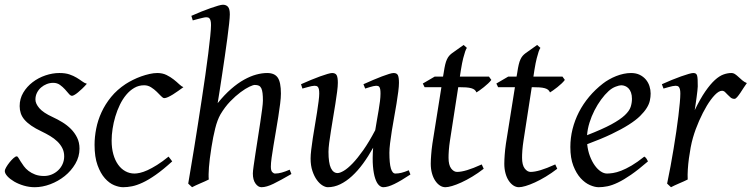

<svg xmlns="http://www.w3.org/2000/svg" viewBox="-22 -762 3140 802"><path d="M340.8 -412.1Q331.1 -400.9 321.5 -391.8Q312 -382.8 303.7 -376Q295.4 -369.1 288.8 -365.5Q282.2 -361.8 278.8 -361.8Q272.5 -361.8 265.4 -370.4Q258.3 -378.9 249.3 -388.9Q240.2 -398.9 228.3 -407.5Q216.3 -416 200.2 -416Q186.5 -416 173.3 -410.9Q160.2 -405.8 149.7 -396.7Q139.2 -387.7 132.6 -374.8Q126 -361.8 126 -346.2Q126 -329.1 142.3 -310.1Q158.7 -291 198.2 -272.9Q218.3 -263.7 238.3 -251.5Q258.3 -239.3 274.2 -223.4Q290 -207.5 300 -187.3Q310.1 -167 310.1 -141.1Q310.1 -107.4 292.7 -77.9Q275.4 -48.3 248.3 -26.6Q221.2 -4.9 188 7.6Q154.8 20 123 20Q100.1 20 77.6 13.4Q55.2 6.8 37.6 -3.4Q20 -13.7 9 -25.6Q-2 -37.6 -2 -47.9Q-2 -53.2 3.9 -63.5Q9.8 -73.7 17.8 -83.7Q25.9 -93.8 34.2 -101.3Q42.5 -108.9 47.9 -108.9Q51.3 -108.9 54.9 -102.8Q58.6 -96.7 64.2 -87.6Q69.8 -78.6 77.6 -67.9Q85.4 -57.1 97.2 -48.1Q108.9 -39.1 124.8 -33Q140.6 -26.9 162.1 -26.9Q179.2 -26.9 194.6 -33.4Q210 -40 221.4 -51Q232.9 -62 239.5 -76.9Q246.1 -91.8 246.1 -108.9Q246.1 -127.9 238.3 -143.3Q230.5 -158.7 217.5 -171.1Q204.6 -183.6 187.5 -193.8Q170.4 -204.1 151.9 -212.9Q126 -225.1 108.4 -237.3Q90.8 -249.5 80.1 -262.2Q69.3 -274.9 64.7 -289.1Q60.1 -303.2 60.1 -318.8Q60.1 -349.6 75.2 -375Q90.3 -400.4 114.3 -418.7Q138.2 -437 167.7 -447Q197.3 -457 226.1 -457Q251 -457 268.1 -451.2Q285.2 -445.3 298.1 -437.5Q311 -429.7 320.8 -422.4Q330.6 -415 340.8 -412.1Z M744.1 -397.9Q733.9 -390.6 722.4 -382.3Q710.9 -374 700.2 -367.4Q689.5 -360.8 679.9 -356.4Q670.4 -352.1 664.1 -352.1Q658.7 -352.1 650.9 -360.4Q643.1 -368.7 632.6 -378.9Q622.1 -389.2 608.9 -397.5Q595.7 -405.8 580.1 -405.8Q557.6 -405.8 539.1 -395Q520.5 -384.3 505.4 -366.2Q490.2 -348.1 478.8 -324.5Q467.3 -300.8 459.7 -275.1Q452.1 -249.5 448.2 -223.6Q444.3 -197.8 444.3 -174.8Q444.3 -143.1 451.4 -117.7Q458.5 -92.3 471.2 -74.5Q483.9 -56.6 501.5 -46.9Q519 -37.1 540 -37.1Q548.8 -37.1 562.5 -40Q576.2 -43 594 -51Q611.8 -59.1 633.8 -72.8Q655.8 -86.4 682.1 -107.9Q686 -102.5 690.4 -97.2Q694.8 -91.8 697.3 -87.9Q659.2 -53.2 628.9 -32Q598.6 -10.7 574 0.7Q549.3 12.2 529.5 16.1Q509.8 20 492.2 20Q475.6 20 455.1 11.7Q434.6 3.4 416.3 -17.1Q397.9 -37.6 385.5 -71.8Q373 -106 373 -157.2Q373 -189.9 379.9 -224.9Q386.7 -259.8 402.1 -293.2Q417.5 -326.7 442.1 -356.9Q466.8 -387.2 502.9 -411.1Q516.6 -419.9 533.2 -428.2Q549.8 -436.5 567.6 -442.9Q585.4 -449.2 602.8 -453.1Q620.1 -457 635.3 -457Q656.7 -457 673.6 -448.7Q690.4 -440.4 703.6 -429.9Q716.8 -419.4 726.8 -409.9Q736.8 -400.4 744.1 -397.9Z M1195.3 -35.2Q1149.9 -8.8 1120.4 5.6Q1090.8 20 1070.3 20Q1056.2 20 1045.2 4.6Q1034.2 -10.7 1034.2 -37.1Q1034.2 -45.9 1037.4 -68.6Q1040.5 -91.3 1045.2 -121.6Q1049.8 -151.9 1055.2 -186Q1060.5 -220.2 1065.2 -251Q1069.8 -281.7 1073 -306.2Q1076.2 -330.6 1076.2 -341.8Q1076.2 -360.4 1074.7 -372.8Q1073.2 -385.3 1069.6 -393.1Q1065.9 -400.9 1059.3 -404.1Q1052.7 -407.2 1042 -407.2Q1035.6 -407.2 1019.5 -399.7Q1003.4 -392.1 982.7 -376.7Q961.9 -361.3 939.7 -338.4Q917.5 -315.4 898.9 -284.2Q885.7 -260.7 877 -225.8Q868.2 -190.9 861.3 -147Q856.9 -120.1 854.5 -99.6Q852.1 -79.1 850.8 -63.2Q849.6 -47.4 849.4 -34.9Q849.1 -22.5 850.1 -12.2Q843.8 -8.8 834.2 -4.6Q824.7 -0.5 814.7 3.9Q804.7 8.3 795.4 12.5Q786.1 16.6 780.3 20L764.2 4.9Q768.6 -21.5 775.1 -60.3Q781.7 -99.1 789.3 -145.8Q796.9 -192.4 804.9 -244.1Q813 -295.9 820.8 -347.4Q828.6 -398.9 835.7 -448Q842.8 -497.1 847.9 -538.3Q853 -579.6 856.2 -610.6Q859.4 -641.6 859.4 -657.2Q859.4 -668.5 857.7 -675Q856 -681.6 853.3 -684.8Q850.6 -688 846.9 -689Q843.3 -689.9 839.4 -689.9Q834.5 -689.9 825.4 -687.7Q816.4 -685.5 806.6 -683.1Q795.4 -680.2 783.2 -676.8L777.3 -695.8Q797.9 -705.1 818.6 -713.4Q839.4 -721.7 857.4 -728Q875.5 -734.4 889.2 -738.3Q902.8 -742.2 909.2 -742.2Q922.9 -742.2 930.4 -733.4Q938 -724.6 938 -702.1Q938 -690.4 935.1 -663.3Q932.1 -636.2 927.5 -601.1Q922.9 -565.9 917 -525.9Q911.1 -485.8 905.5 -448.5Q899.9 -411.1 895 -379.9Q890.1 -348.6 887.2 -331.1Q915.5 -366.2 943.4 -390.4Q971.2 -414.6 997.6 -429.2Q1023.9 -443.8 1048.1 -450.4Q1072.3 -457 1094.2 -457Q1125 -457 1138.2 -437.7Q1151.4 -418.5 1151.4 -371.1Q1151.4 -354 1148.2 -328.6Q1145 -303.2 1140.4 -273.9Q1135.7 -244.6 1130.4 -213.4Q1125 -182.1 1120.4 -154.1Q1115.7 -126 1112.5 -102.8Q1109.4 -79.6 1109.4 -65.9Q1109.4 -49.3 1115.2 -43.2Q1121.1 -37.1 1127 -37.1Q1140.6 -37.1 1155.3 -41.3Q1169.9 -45.4 1188 -53.2Z M1692.4 -33.2Q1652.8 -6.8 1625.2 6.6Q1597.7 20 1579.1 20Q1569.8 20 1560.8 11.5Q1551.8 2.9 1545.2 -16.6Q1538.6 -36.1 1535.9 -67.6Q1533.2 -99.1 1536.6 -145Q1516.6 -108.9 1494.4 -78.6Q1472.2 -48.3 1448.2 -26.4Q1424.3 -4.4 1398.9 7.8Q1373.5 20 1347.2 20Q1337.4 20 1325 12.5Q1312.5 4.9 1301.5 -10.3Q1290.5 -25.4 1283 -47.9Q1275.4 -70.3 1275.4 -100.1Q1275.4 -114.7 1278.1 -137.2Q1280.8 -159.7 1284.7 -185.5Q1288.6 -211.4 1293.5 -239.3Q1298.3 -267.1 1302.2 -292.5Q1306.2 -317.9 1308.8 -338.6Q1311.5 -359.4 1311.5 -371.1Q1311.5 -382.3 1310.1 -388.9Q1308.6 -395.5 1305.9 -398.7Q1303.2 -401.9 1299.6 -402.8Q1295.9 -403.8 1291.5 -403.8Q1287.1 -403.8 1278.8 -402.1Q1270.5 -400.4 1262.2 -397.9Q1252.4 -395.5 1241.2 -392.1L1235.4 -410.2Q1255.9 -419.4 1276.6 -428Q1297.4 -436.5 1314.9 -442.9Q1332.5 -449.2 1345.9 -453.1Q1359.4 -457 1365.2 -457Q1379.4 -457 1384.3 -447.8Q1389.2 -438.5 1389.2 -416Q1389.2 -401.9 1386.2 -378.9Q1383.3 -356 1378.9 -328.6Q1374.5 -301.3 1369.6 -272Q1364.7 -242.7 1360.4 -215.3Q1356 -188 1353 -165Q1350.1 -142.1 1350.1 -127.9Q1350.1 -81.1 1360.1 -60.1Q1370.1 -39.1 1388.2 -39.1Q1397.9 -39.1 1414.1 -48.6Q1430.2 -58.1 1450.7 -79.3Q1471.2 -100.6 1495.4 -134.8Q1519.5 -168.9 1545.4 -218.3Q1548.8 -239.3 1552.5 -260.5Q1556.2 -281.7 1559.6 -301.5Q1563 -321.3 1565.2 -339.1Q1567.4 -356.9 1567.4 -371.1Q1567.4 -382.3 1566.2 -388.9Q1564.9 -395.5 1562.5 -398.7Q1560.1 -401.9 1556.9 -402.8Q1553.7 -403.8 1549.3 -403.8Q1544.9 -403.8 1537.4 -402.1Q1529.8 -400.4 1522 -397.9Q1513.2 -395.5 1503.4 -392.1L1496.1 -410.2Q1516.6 -419.4 1536.6 -428Q1556.6 -436.5 1573.5 -442.9Q1590.3 -449.2 1603 -453.1Q1615.7 -457 1622.1 -457Q1635.7 -457 1640.1 -447.8Q1644.5 -438.5 1644.5 -416Q1644.5 -401.9 1641.6 -379.2Q1638.7 -356.4 1634.3 -329.3Q1629.9 -302.2 1624.5 -272.7Q1619.1 -243.2 1614.7 -215.6Q1610.4 -188 1607.4 -164.1Q1604.5 -140.1 1604.5 -124Q1604.5 -79.6 1610.8 -58.3Q1617.2 -37.1 1629.4 -37.1Q1642.1 -37.1 1655 -40.3Q1668 -43.5 1685.5 -50.8Z M1998.5 -57.1Q1974.6 -38.6 1950.7 -24.2Q1926.8 -9.8 1905.3 0Q1883.8 9.8 1866.5 14.9Q1849.1 20 1838.4 20Q1826.2 20 1815.2 12.7Q1804.2 5.4 1795.7 -7.6Q1787.1 -20.5 1782.2 -38.6Q1777.3 -56.6 1777.3 -78.1Q1777.3 -87.4 1777.8 -96.7Q1778.3 -106 1779.1 -116Q1779.8 -126 1781 -137.2Q1782.2 -148.4 1784.2 -162.1L1821.8 -397.9H1751.5L1744.1 -413.1L1793.5 -441.9H1828.6L1831.5 -459Q1834.5 -479 1837.6 -492.2Q1840.8 -505.4 1845 -514.2Q1849.1 -522.9 1854 -528.6Q1858.9 -534.2 1865.2 -539.1L1914.6 -574.2L1928.2 -562Q1924.8 -557.6 1920.9 -546.4Q1917.5 -536.6 1912.8 -518.6Q1908.2 -500.5 1903.3 -470.2L1898.9 -441.9H2020.5L2030.3 -428.2Q2025.4 -421.4 2016.8 -413.3Q2008.3 -405.3 1999 -397.9Q1989.7 -390.6 1981.2 -384.5Q1972.7 -378.4 1968.3 -376Q1965.3 -382.8 1960.2 -387Q1955.1 -391.1 1946.3 -393.6Q1937.5 -396 1924.6 -397Q1911.6 -397.9 1893.6 -397.9H1892.1L1857.4 -173.8Q1856 -164.6 1854.7 -154.1Q1853.5 -143.6 1852.8 -134Q1852.1 -124.5 1851.8 -116.2Q1851.6 -107.9 1851.6 -103Q1851.6 -72.8 1862.5 -58.3Q1873.5 -43.9 1887.2 -43.9Q1904.3 -43.9 1929 -51.3Q1953.6 -58.6 1990.2 -75.2Z M2305.7 -57.1Q2281.7 -38.6 2257.8 -24.2Q2233.9 -9.8 2212.4 0Q2190.9 9.8 2173.6 14.9Q2156.2 20 2145.5 20Q2133.3 20 2122.3 12.7Q2111.3 5.4 2102.8 -7.6Q2094.2 -20.5 2089.4 -38.6Q2084.5 -56.6 2084.5 -78.1Q2084.5 -87.4 2085 -96.7Q2085.4 -106 2086.2 -116Q2086.9 -126 2088.1 -137.2Q2089.4 -148.4 2091.3 -162.1L2128.9 -397.9H2058.6L2051.3 -413.1L2100.6 -441.9H2135.7L2138.7 -459Q2141.6 -479 2144.8 -492.2Q2147.9 -505.4 2152.1 -514.2Q2156.2 -522.9 2161.1 -528.6Q2166 -534.2 2172.4 -539.1L2221.7 -574.2L2235.4 -562Q2231.9 -557.6 2228 -546.4Q2224.6 -536.6 2220 -518.6Q2215.3 -500.5 2210.4 -470.2L2206.1 -441.9H2327.6L2337.4 -428.2Q2332.5 -421.4 2324 -413.3Q2315.4 -405.3 2306.2 -397.9Q2296.9 -390.6 2288.3 -384.5Q2279.8 -378.4 2275.4 -376Q2272.5 -382.8 2267.3 -387Q2262.2 -391.1 2253.4 -393.6Q2244.6 -396 2231.7 -397Q2218.8 -397.9 2200.7 -397.9H2199.2L2164.6 -173.8Q2163.1 -164.6 2161.9 -154.1Q2160.6 -143.6 2159.9 -134Q2159.2 -124.5 2158.9 -116.2Q2158.7 -107.9 2158.7 -103Q2158.7 -72.8 2169.7 -58.3Q2180.7 -43.9 2194.3 -43.9Q2211.4 -43.9 2236.1 -51.3Q2260.7 -58.6 2297.4 -75.2Z M2520.5 -381.8Q2504.4 -367.2 2489 -346.2Q2473.6 -325.2 2461.2 -300.8Q2448.7 -276.4 2440.4 -249.8Q2432.1 -223.1 2430.2 -197.3Q2494.1 -222.2 2531.5 -242.4Q2568.8 -262.7 2587.9 -280.8Q2606.9 -298.8 2612.3 -315.4Q2617.7 -332 2617.7 -349.1Q2617.7 -364.3 2613.8 -375.2Q2609.9 -386.2 2603.5 -392.8Q2597.2 -399.4 2589.1 -402.6Q2581.1 -405.8 2572.8 -405.8Q2564.9 -405.8 2549.8 -400.1Q2534.7 -394.5 2520.5 -381.8ZM2695.8 -371.1Q2695.8 -357.4 2692.6 -342.3Q2689.5 -327.1 2679.4 -311Q2669.4 -294.9 2651.6 -277.3Q2633.8 -259.8 2604.2 -241Q2574.7 -222.2 2532.2 -201.9Q2489.7 -181.6 2430.7 -159.7Q2433.6 -132.3 2442.1 -109.9Q2450.7 -87.4 2462.2 -71.3Q2473.6 -55.2 2487.1 -46.1Q2500.5 -37.1 2513.7 -37.1Q2523.9 -37.1 2538.6 -39.3Q2553.2 -41.5 2572.5 -48.8Q2591.8 -56.2 2616 -70.3Q2640.1 -84.5 2669.4 -107.9Q2674.8 -105 2679 -98.4Q2683.1 -91.8 2684.6 -87.9Q2644.5 -53.2 2613.8 -32Q2583 -10.7 2558.8 0.7Q2534.7 12.2 2515.4 16.1Q2496.1 20 2478.5 20Q2462.4 20 2441.9 11Q2421.4 2 2403.3 -17.8Q2385.3 -37.6 2372.8 -69.6Q2360.4 -101.6 2360.4 -147.9Q2360.4 -186 2369.6 -222.9Q2378.9 -259.8 2396.2 -293.7Q2413.6 -327.6 2439 -357.9Q2464.4 -388.2 2496.6 -413.1Q2507.8 -421.9 2522 -429.9Q2536.1 -438 2551.5 -444.1Q2566.9 -450.2 2582.8 -453.6Q2598.6 -457 2613.8 -457Q2634.8 -457 2650.1 -449.5Q2665.5 -441.9 2675.8 -429.7Q2686 -417.5 2690.9 -402.1Q2695.8 -386.7 2695.8 -371.1Z M3097.7 -415Q3091.8 -407.2 3084.7 -396Q3077.6 -384.8 3070.6 -374.3Q3063.5 -363.8 3057.1 -356.4Q3050.8 -349.1 3045.9 -349.1Q3036.6 -349.1 3030 -354.5Q3023.4 -359.9 3017.8 -366Q3012.2 -372.1 3006.6 -377.4Q3001 -382.8 2993.7 -382.8Q2981 -382.8 2964.1 -365.5Q2947.3 -348.1 2930.4 -320.1Q2913.6 -292 2898.2 -257.1Q2882.8 -222.2 2872.6 -187Q2867.2 -168.5 2863 -146.2Q2858.9 -124 2855.7 -100.6Q2852.5 -77.1 2851.1 -54.4Q2849.6 -31.7 2850.6 -12.2Q2844.2 -8.8 2834.7 -4.6Q2825.2 -0.5 2815.2 3.9Q2805.2 8.3 2795.9 12.5Q2786.6 16.6 2780.8 20L2764.6 4.9Q2772 -29.8 2778.8 -66.9Q2785.6 -104 2791.7 -140.9Q2797.9 -177.7 2803 -212.9Q2808.1 -248 2811.8 -278.3Q2815.4 -308.6 2817.6 -332.5Q2819.8 -356.4 2819.8 -371.1Q2819.8 -382.3 2818.1 -388.9Q2816.4 -395.5 2813.7 -398.7Q2811 -401.9 2807.4 -402.8Q2803.7 -403.8 2799.8 -403.8Q2794.9 -403.8 2786.6 -402.1Q2778.3 -400.4 2770 -397.9Q2760.3 -395.5 2749.5 -392.1L2742.7 -410.2Q2763.2 -419.4 2783.9 -428Q2804.7 -436.5 2822.8 -442.9Q2840.8 -449.2 2854.2 -453.1Q2867.7 -457 2873.5 -457Q2880.4 -457 2884.3 -454.6Q2888.2 -452.1 2889.9 -446Q2891.6 -439.9 2892.1 -429Q2892.6 -418 2892.6 -400.9Q2892.6 -395.5 2891.1 -382.8Q2889.6 -370.1 2887.7 -355.2Q2885.7 -340.3 2883.5 -325.7Q2881.3 -311 2879.9 -301.8Q2903.3 -350.1 2924.3 -380.4Q2945.3 -410.6 2964.1 -427.7Q2982.9 -444.8 3000 -450.9Q3017.1 -457 3032.7 -457Q3041.5 -457 3048.6 -452.1Q3055.7 -447.3 3063 -440.4Q3070.3 -433.6 3078.6 -426.5Q3086.9 -419.4 3097.7 -415Z"/></svg>

Font: Gentium Plus
Style: Italic
Weight: 400
Italic angle: -8°
Designer: J. Victor Gaultney, Annie Olsen, Iska Routamaa
Foundry: SIL International
Version: Version 1.510